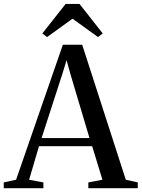

<svg xmlns="http://www.w3.org/2000/svg" viewBox="-40 -982 740 1002"><path d="M44 -44 288 -748.5H389L616.5 -44L679 -30V0H421V-30L494.5 -44L441 -219H163.5L112 -44L186.5 -30V0H-20.5V-30ZM427 -261.5 327 -597 307.5 -668 285.5 -596.5 177 -261.5ZM205.5 -788.5 181 -807.5 302.5 -961.5H375L496 -807.5L471.5 -788.5L338.5 -884.5Z"/></svg>

Font: Merriweather 96pt
Style: Regular
Weight: 400
Version: Version 2.100